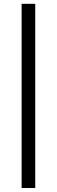

<svg xmlns="http://www.w3.org/2000/svg" viewBox="-20 -786 290 981"><path d="M90.5 -766.5H160V174.5H90.5Z"/></svg>

Font: Lato
Style: Regular
Weight: 400
Designer: Lukasz Dziedzic with Adam Twardoch and Botio Nikoltchev
Foundry: tyPoland Lukasz Dziedzic
Version: Version 2.015; 2015-08-06; http://www.latofonts.com/